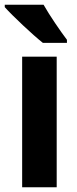

<svg xmlns="http://www.w3.org/2000/svg" viewBox="-30 -786 322 806"><path d="M153 -766H-10V-756C22 -720 108 -639 150 -606H251V-619C225 -653 177 -723 153 -766ZM208 0V-548H63V0Z"/></svg>

Font: Noto Sans Oriya Cond Bold
Style: Bold
Weight: 700
Width: 3
Designer: Amélie Bonet and Sol Matas
Foundry: Google LLC
Version: Version 2.006